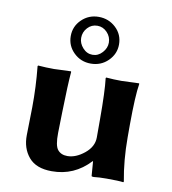

<svg xmlns="http://www.w3.org/2000/svg" viewBox="-79 -755 749 834"><g transform="rotate(10 295.5 -338.0)"><path d="M291 -647Q265.1 -647 247.6 -627.9Q230 -608.9 230 -583Q230 -559.1 248 -539.1Q266.1 -519 291 -519Q315.9 -519 334 -539.1Q352.1 -559.1 352.1 -583Q352.1 -608.9 334 -627.9Q315.9 -647 291 -647ZM397 -583Q397 -541 366 -510.5Q335 -480 290 -480Q246.1 -480 215.1 -510Q184.1 -540 184.1 -583Q184.1 -626 215.1 -656Q246.1 -686 290 -686Q334 -686 365.5 -656.5Q397 -627 397 -583ZM372.1 -64Q303.2 10.3 204.1 9.8Q135.3 9.8 102.5 -29.1Q69.8 -67.9 70.8 -126L73.2 -249Q74.2 -338.9 64.9 -429.2L66.9 -432.1Q103 -429.2 137.2 -429.2L211.9 -432.1L212.9 -429.2Q208 -376 205.1 -249L203.1 -159.2Q202.1 -103 217 -85Q231.9 -66.9 259.8 -66.9Q296.9 -66.9 334.5 -97.4Q372.1 -127.9 372.1 -168.9V-249Q372.1 -373 365.2 -429.2L367.2 -432.1Q401.4 -429.2 435.1 -429.2L512.2 -432.1L513.2 -429.2Q504.4 -376 503.9 -249V-191.9Q503.9 -90.8 521 0L519 2.9Q499 0 445.3 0Q410.6 0 388.2 2.9Q379.4 2.9 378.9 0L374 -64Z"/></g></svg>

Font: Linux Biolinum O
Style: Bold
Weight: 700
Designer: Philipp H. Poll
Foundry: Philipp H. Poll
Version: Version 1.3.2